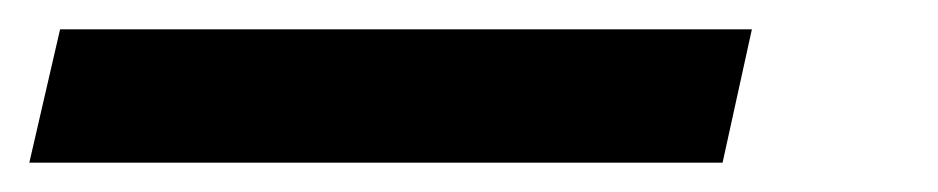

<svg xmlns="http://www.w3.org/2000/svg" viewBox="-49 -5 640 131"><path d="M-8 15H464L444 106H-29Z"/></svg>

Font: Racing Sans One
Style: Regular
Weight: 400
Designer: Pablo Impallari, Rodrigo Fuenzalida
Foundry: Pablo Impallari, Rodrigo Fuenzalida
Version: Version 1.001; ttfautohint (v0.8) -G 200 -r 50